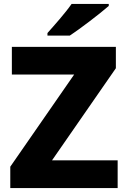

<svg xmlns="http://www.w3.org/2000/svg" viewBox="-20 -951 643 971"><path d="M530 -921V-931H342C311 -886 253 -821 220 -784V-771H333C385 -805 487 -883 530 -921ZM575 0V-140H243L566 -606V-714H40V-574H355L32 -108V0Z"/></svg>

Font: Noto Sans Thai Looped ExtraBold
Style: Regular
Weight: 800
Designer: Cadson Demak Team
Foundry: Cadson Demak Co., Ltd.
Version: Version 1.001